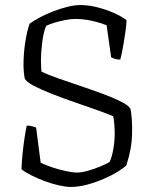

<svg xmlns="http://www.w3.org/2000/svg" viewBox="-20 -740 604 760"><path d="M260 0Q241 0 214 -6Q187 -12 158.5 -22.5Q130 -33 105 -45.5Q80 -58 65 -70Q66 -100 69.5 -133.5Q73 -167 77.5 -196.5Q82 -226 86 -243Q97 -243 108 -240Q119 -237 123 -235L141 -96Q159 -87 185.5 -78Q212 -69 239.5 -63Q267 -57 285 -57Q303 -57 328 -64Q353 -71 377 -81Q401 -91 414 -99Q423 -118 428.5 -149.5Q434 -181 434 -212Q434 -229 432.5 -248.5Q431 -268 428 -280Q402 -291 361 -305.5Q320 -320 273.5 -336Q227 -352 185 -368.5Q143 -385 113.5 -400.5Q84 -416 78 -429Q76 -438 74.5 -453Q73 -468 73 -483Q73 -528 80 -573Q87 -618 97 -646Q113 -658 137.5 -671Q162 -684 190.5 -695Q219 -706 247 -713Q275 -720 298 -720Q330 -720 364 -711.5Q398 -703 429 -689.5Q460 -676 481 -660Q480 -638 476.5 -614.5Q473 -591 469.5 -569.5Q466 -548 462.5 -531Q459 -514 456 -504Q443 -504 433.5 -507.5Q424 -511 420 -513L402 -640Q384 -647 364.5 -652.5Q345 -658 323.5 -661.5Q302 -665 277 -665Q261 -665 240 -661Q219 -657 198.5 -651Q178 -645 163 -638Q152 -613 147 -572Q142 -531 142 -499Q142 -488 143 -473.5Q144 -459 144 -457Q167 -445 208.5 -430.5Q250 -416 297.5 -400Q345 -384 389.5 -367.5Q434 -351 463.5 -335.5Q493 -320 497 -307Q500 -291 501.5 -270Q503 -249 503 -230Q503 -184 497 -151.5Q491 -119 480 -85Q468 -74 444.5 -59.5Q421 -45 389.5 -31.5Q358 -18 324.5 -9Q291 0 260 0Z"/></svg>

Font: Texturina Medium 12pt Thin
Style: Regular
Weight: 250
Version: Version 1.002